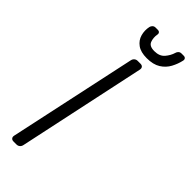

<svg xmlns="http://www.w3.org/2000/svg" viewBox="-285 -901 928 928"><g transform="rotate(45 178.5 -437.5)"><path d="M53 0Q43 0 38 -6Q33 -12 35 -22L176 -678Q178 -688 185 -694Q192 -700 202 -700H221Q231 -700 236 -694Q241 -688 239 -678L99 -22Q97 -12 90 -6Q83 0 73 0ZM223 -740Q182 -740 158.5 -757Q135 -774 127.5 -801Q120 -828 126 -856Q128 -864 134 -869.5Q140 -875 149 -875H164Q173 -875 177 -869.5Q181 -864 179 -856Q175 -832 183 -811Q191 -790 225 -790Q260 -790 278 -811Q296 -832 303 -856Q305 -864 311 -869.5Q317 -875 326 -875H341Q350 -875 354 -869.5Q358 -864 356 -856Q350 -828 335.5 -801Q321 -774 294 -757Q267 -740 223 -740Z"/></g></svg>

Font: Rubik Light
Style: Italic
Weight: 300
Italic angle: -12°
Designer: Hubert and Fischer
Foundry: Hubert and Fischer
Version: Version 2.300;gftools[0.9.30]